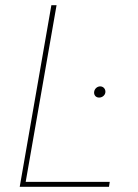

<svg xmlns="http://www.w3.org/2000/svg" viewBox="-20 -720 532 740"><path d="M360 -344C372 -343 384 -351 386 -363C388 -375 380 -386 368 -387C356 -388 345 -379 343 -367C341 -355 348 -345 360 -344ZM56 0H400L403 -19H79L198 -700H178Z"/></svg>

Font: Fixel Text 20240404 Thin
Style: Italic
Weight: 100
Width: 4
Italic angle: -10°
Designer: AlfaBravo + MacPaw
Foundry: Kyrylo Tkachov, Marchela Mozhyna, Serhii Makarenko, Maria Weinstein, Zakhar Kryvoshyya
Version: Version 1.211;Glyphs 3.2 (3225)